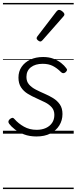

<svg xmlns="http://www.w3.org/2000/svg" viewBox="-20 -905 519 1300"><path d="M227 19Q180 19 143 5Q106 -9 80.5 -29Q55 -49 42 -67Q36 -75 37 -83Q38 -91 47 -99Q56 -106 63.5 -107Q71 -108 78 -99Q104 -69 142 -47.5Q180 -26 228 -26Q264 -26 291 -38.5Q318 -51 333 -73.5Q348 -96 348 -127Q348 -158 330.5 -178Q313 -198 285.5 -212Q258 -226 227 -239.5Q196 -253 168 -270Q140 -287 122.5 -313.5Q105 -340 105 -380Q105 -421 126 -452Q147 -483 184.5 -501Q222 -519 272 -519Q311 -519 341.5 -507.5Q372 -496 394 -478.5Q416 -461 428 -444Q435 -436 433.5 -429.5Q432 -423 423 -415Q415 -409 407.5 -409.5Q400 -410 393 -417Q366 -444 337.5 -458.5Q309 -473 269 -473Q219 -473 189 -449.5Q159 -426 159 -384Q159 -353 176.5 -333Q194 -313 222 -298.5Q250 -284 281.5 -270.5Q313 -257 340.5 -240Q368 -223 385.5 -197.5Q403 -172 403 -133Q403 -90 381.5 -55.5Q360 -21 321 -1Q282 19 227 19ZM253 -624Q246 -624 237 -631.5Q228 -639 228 -646Q228 -650 229.5 -653Q231 -656 234 -660L362 -827Q367 -833 371 -835.5Q375 -838 380 -838Q387 -838 395 -833Q403 -828 409.5 -821Q416 -814 416 -808Q416 -803 414 -800Q412 -797 408 -792L268 -633Q260 -624 253 -624ZM0 365H479V375H0ZM0 -20H479V0H0ZM0 -505H479V-500H0ZM0 -885H479V-875H0Z"/></svg>

Font: Playwrite GB S Guides
Style: Italic
Weight: 400
Italic angle: -7.01216°
Designer: Veronika Burian, José Scaglione
Foundry: TypeTogether
Version: Version 1.002